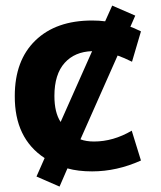

<svg xmlns="http://www.w3.org/2000/svg" viewBox="-20 -607 578 691"><path d="M198.2 -168 311.5 -422.9Q249 -420.9 212.9 -380.9Q175.8 -339.8 175.8 -261.7Q175.8 -202.1 198.2 -168ZM454.1 -136.7 487.3 -29.3Q400.4 9.8 311.5 9.8Q260.7 9.8 222.7 -1L194.3 64.5L111.3 28.3L140.6 -38.1Q32.2 -109.4 33.2 -261.7Q33.2 -389.6 107.4 -461.4Q181.6 -533.2 311.5 -533.2Q336.9 -533.2 358.4 -530.3L383.8 -586.9L466.8 -550.8L449.2 -510.7Q457 -508.8 487.3 -494.1L455.1 -384.8Q425.8 -399.4 403.3 -407.2L269.5 -105.5Q290 -97.7 318.4 -97.7Q387.7 -97.7 454.1 -136.7Z"/></svg>

Font: Nasu
Style: Bold
Weight: 700
Designer: Ryoko NISHIZUKA (kana &amp; ideographs); Paul D. Hunt (Latin, Greek &amp; Cyrillic); Wenlong ZHANG (bopomofo); Sandoll C
Version: Version 2014.1215